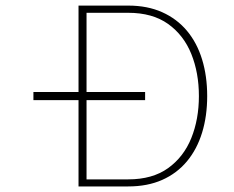

<svg xmlns="http://www.w3.org/2000/svg" viewBox="-20 -670 841 690"><path d="M501.5 -339.4H100.1V-310.1H501.5ZM724.6 -324.7Q724.6 -396.5 706.3 -456.3Q688 -516.1 651.9 -559.3Q615.7 -602.5 562.7 -626.2Q509.8 -649.9 440.9 -649.9H262.2V0H440.9Q509.8 0 562.7 -23.4Q615.7 -46.9 651.9 -90.3Q688 -133.8 706.3 -193.4Q724.6 -252.9 724.6 -324.7ZM694.8 -324.7Q694.8 -241.7 667.5 -173.8Q640.1 -106 584 -65.7Q527.8 -25.4 440.9 -25.4H291V-624H440.9Q527.8 -624 584 -584Q640.1 -543.9 667.5 -476.1Q694.8 -408.2 694.8 -324.7Z"/></svg>

Font: Estedad-FD-VF Thin
Style: Regular
Weight: 100
Designer: Amin Abedi
Version: Version 5.0